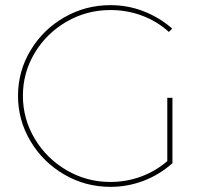

<svg xmlns="http://www.w3.org/2000/svg" viewBox="-20 -723 800 746"><path d="M650 -343V-89Q601 -45 539 -21Q477 3 409 3Q312 3 229.5 -45Q147 -93 98.5 -174.5Q50 -256 50 -351Q50 -446 98.5 -527Q147 -608 229.5 -655.5Q312 -703 409 -703Q477 -703 538.5 -679Q600 -655 649 -612L636 -599Q591 -640 532.5 -662Q474 -684 409 -684Q317 -684 239 -639Q161 -594 115 -517.5Q69 -441 69 -351Q69 -261 115 -184Q161 -107 239 -61.5Q317 -16 409 -16Q471 -16 528 -37Q585 -58 630 -97V-343Z"/></svg>

Font: Montserrat-Arabic Thin
Style: Regular
Weight: 250
Designer: Mohamed Gaber
Foundry: Kief Type Foundry
Version: Version 5.008